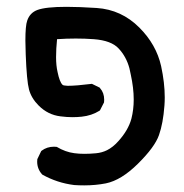

<svg xmlns="http://www.w3.org/2000/svg" viewBox="-20 -400 540 565"><path d="M89.4 75.7Q89.4 72.8 89.8 68.4L101.1 44.9L102.5 43.5Q118.2 31.7 138.7 31.7Q141.6 31.7 147 32.2Q172.4 47.4 198.7 50.8Q212.4 52.7 228.5 52.7Q244.6 52.7 262.5 51Q280.3 49.3 294.9 42Q312.5 33.2 328.1 15.6Q357.4 -16.6 366.7 -50.8Q373.5 -77.6 373.5 -106.9Q373.5 -141.1 364.7 -181.2Q362.8 -190.4 360.8 -199.2Q351.6 -233.4 329.1 -257.3Q307.6 -280.8 255.9 -284.7Q230 -286.6 202.9 -286.6Q175.8 -286.6 147.9 -284.7Q145 -256.8 145 -231.9Q145 -207 149.4 -188Q155.3 -159.2 163.6 -150.9Q164.6 -149.9 165.5 -149.4L169.9 -148.4Q174.8 -147.5 179.2 -147.5Q204.1 -147.5 250.5 -153.3L273.4 -142.1L274.4 -140.6Q286.6 -127 286.6 -106.4Q286.6 -103.5 286.1 -98.6L274.4 -75.7L272.9 -74.2Q249.5 -59.6 220.2 -56.6Q207.5 -55.2 192.4 -55.2Q177.2 -55.2 158.2 -57.6Q121.1 -62 93.8 -89.4Q72.3 -110.8 65.4 -136.5Q58.6 -162.1 55.7 -239.7Q54.7 -263.2 54.7 -280.3Q54.7 -324.7 60.1 -339.4Q67.9 -362.3 89.8 -370.6Q114.7 -379.9 175.8 -379.9Q212.9 -379.9 264.6 -376.5Q337.4 -371.6 390.1 -318.8Q439.9 -269 454.1 -205.6Q464.8 -156.2 464.8 -113.3Q464.8 -101.1 463.9 -89.4Q460 -36.6 447.8 -2.4Q435.5 32.7 386.2 81.5Q336.9 130.4 291.5 139.6Q261.2 145.5 228 145.5Q210.9 145.5 198.2 144.5Q147.9 138.2 104.5 113.8L103.5 112.8Q89.4 96.7 89.4 75.7Z"/></svg>

Font: Bakudai
Style: Bold
Weight: 700
Version: Version 1.48